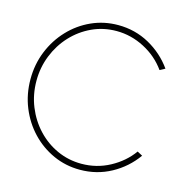

<svg xmlns="http://www.w3.org/2000/svg" viewBox="-107 -816 912 931"><g transform="rotate(15 349.5 -350.0)"><path d="M374 13Q303 13 240.5 -15.2Q178 -43.5 130.8 -93.2Q83.5 -143 56.8 -208.8Q30 -274.5 30 -350Q30 -425 56.8 -490.8Q83.5 -556.5 130.8 -606.5Q178 -656.5 240.5 -684.8Q303 -713 374 -713Q459 -713 530.5 -673.5Q602 -634 649 -568L623 -554Q580.5 -613.5 513.8 -648.2Q447 -683 374 -683Q308 -683 251 -656.5Q194 -630 151 -583.8Q108 -537.5 84 -477.2Q60 -417 60 -350Q60 -281 84.5 -220.8Q109 -160.5 152.2 -114.5Q195.5 -68.5 252.2 -42.8Q309 -17 374 -17Q450.5 -17 516.2 -52.5Q582 -88 623 -145L649 -131Q602 -65 530.5 -26Q459 13 374 13Z"/></g></svg>

Font: Urbanist Thin
Style: Regular
Weight: 100
Designer: Corey Hu
Foundry: Corey Hu
Version: Version 1.330; ttfautohint (v1.8.4.7-5d5b)